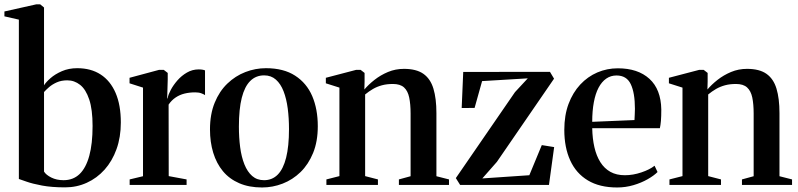

<svg xmlns="http://www.w3.org/2000/svg" viewBox="-26 -838 3618 870"><path d="M-6 -764V-786L139 -818.5H156L173.5 -804V-451.5Q182 -465.5 202.8 -483.8Q223.5 -502 254.5 -515.5Q285.5 -529 324 -529Q386 -529 430 -500.5Q474 -472 497.8 -417Q521.5 -362 521.5 -283Q521.5 -216.5 502 -162.2Q482.5 -108 447.8 -69.2Q413 -30.5 367.2 -9.8Q321.5 11 269 11Q208.5 11 164.5 2.8Q120.5 -5.5 94 -15Q67.5 -24.5 59.5 -27V-749ZM279 -474Q252 -474 231.2 -464.8Q210.5 -455.5 196.2 -443Q182 -430.5 173.5 -421V-60.5Q182.5 -45.5 206.5 -33.5Q230.5 -21.5 262 -21.5Q305.5 -21.5 334.5 -49.2Q363.5 -77 378.5 -131.8Q393.5 -186.5 393.5 -267Q393.5 -342 378.2 -387.5Q363 -433 337 -453.5Q311 -474 279 -474Z M561.5 0V-25L622 -39.5V-441L561 -460.5V-485.5L695 -521.5H716L734 -507.5V-477L731.5 -390L734 -394.5Q736.5 -409.5 748 -431Q759.5 -452.5 778 -473.8Q796.5 -495 821 -509.2Q845.5 -523.5 874 -523.5Q885 -523.5 891.8 -522.2Q898.5 -521 903 -519V-407Q897.5 -411 886.2 -415.2Q875 -419.5 858.5 -419.5Q832.5 -419.5 810.2 -414Q788 -408.5 769.8 -396.2Q751.5 -384 738 -364L738.5 -40L819.5 -25V0Z M925.5 -251.5Q925.5 -320.5 946.8 -372.5Q968 -424.5 1004.2 -459.2Q1040.5 -494 1085.8 -511.5Q1131 -529 1179 -529Q1259 -529 1311.2 -495.2Q1363.5 -461.5 1388.8 -402.5Q1414 -343.5 1414 -266Q1414 -197 1392.8 -145Q1371.5 -93 1335.8 -58.2Q1300 -23.5 1254.8 -6Q1209.5 11.5 1161.5 11.5Q1102.5 11.5 1058 -7.8Q1013.5 -27 984.2 -62.2Q955 -97.5 940.2 -145.8Q925.5 -194 925.5 -251.5ZM1170.5 -21.5Q1207.5 -21.5 1232.5 -46.8Q1257.5 -72 1270.5 -123.5Q1283.5 -175 1283.5 -253Q1283.5 -302.5 1277.8 -346.5Q1272 -390.5 1259 -424.2Q1246 -458 1224.2 -477.2Q1202.5 -496.5 1171 -496.5Q1133.5 -496.5 1108 -471.2Q1082.5 -446 1069.5 -394.8Q1056.5 -343.5 1056.5 -264.5Q1056.5 -215 1062.2 -171Q1068 -127 1081.5 -93.2Q1095 -59.5 1116.8 -40.5Q1138.5 -21.5 1170.5 -21.5Z M1512 -40V-441L1450.5 -460.5V-485.5L1588 -521.5H1608L1626 -507.5V-468L1625 -432.5Q1643.5 -454.5 1670.8 -476Q1698 -497.5 1732 -511.8Q1766 -526 1804.5 -526Q1860.5 -526 1892.5 -503.5Q1924.5 -481 1938 -436.2Q1951.5 -391.5 1951.5 -325.5V-39.5L2008.5 -25V0H1781.5V-25L1834.5 -39.5V-323.5Q1834.5 -366 1828.2 -396Q1822 -426 1804.8 -441.8Q1787.5 -457.5 1754.5 -457.5Q1726.5 -457.5 1704.5 -451.5Q1682.5 -445.5 1664 -434.8Q1645.5 -424 1628.5 -410V-40L1686.5 -25V0H1453V-25Z M2365.5 -483 2158.5 -470.5 2124.5 -349 2066 -348.5 2073 -512 2466 -512.5 2484.5 -481.5 2225.5 -104.5 2159.5 -29.5 2372.5 -44 2429 -180.5 2485 -171.5 2461.5 0H2059L2039.5 -31L2307.5 -420.5Z M2770.5 11.5Q2691 11.5 2637.8 -20.5Q2584.5 -52.5 2557.8 -111.2Q2531 -170 2531 -249.5Q2531 -315.5 2550.2 -367Q2569.5 -418.5 2603.2 -454.8Q2637 -491 2680.8 -509.8Q2724.5 -528.5 2773.5 -528.5Q2864.5 -528.5 2916.8 -480.8Q2969 -433 2970.5 -342Q2970.5 -310.5 2968.8 -290.2Q2967 -270 2964 -257H2657.5Q2658.5 -209.5 2667.5 -170.5Q2676.5 -131.5 2694.5 -103Q2712.5 -74.5 2740 -59.2Q2767.5 -44 2805.5 -44Q2842.5 -44 2880.2 -56.8Q2918 -69.5 2940 -87L2953.5 -58.5Q2937 -42 2908.5 -25.8Q2880 -9.5 2844.2 1Q2808.5 11.5 2770.5 11.5ZM2657.5 -286 2849 -294Q2850 -307 2850.2 -319.5Q2850.5 -332 2851 -345Q2851 -417 2832.2 -456.5Q2813.5 -496 2767.5 -496Q2741.5 -496 2721 -481.8Q2700.5 -467.5 2686.2 -440.5Q2672 -413.5 2664.8 -374.5Q2657.5 -335.5 2657.5 -286Z M3066.5 -40V-441L3005 -460.5V-485.5L3142.5 -521.5H3162.5L3180.5 -507.5V-468L3179.5 -432.5Q3198 -454.5 3225.2 -476Q3252.5 -497.5 3286.5 -511.8Q3320.5 -526 3359 -526Q3415 -526 3447 -503.5Q3479 -481 3492.5 -436.2Q3506 -391.5 3506 -325.5V-39.5L3563 -25V0H3336V-25L3389 -39.5V-323.5Q3389 -366 3382.8 -396Q3376.5 -426 3359.2 -441.8Q3342 -457.5 3309 -457.5Q3281 -457.5 3259 -451.5Q3237 -445.5 3218.5 -434.8Q3200 -424 3183 -410V-40L3241 -25V0H3007.5V-25Z"/></svg>

Font: Merriweather 120pt SemiBold
Style: Regular
Weight: 600
Version: Version 2.100